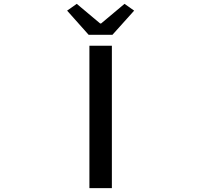

<svg xmlns="http://www.w3.org/2000/svg" viewBox="-20 -973 1040 993"><path d="M442.4 0V-736.3H558.6V0ZM438.5 -793 327.1 -918 377 -953.1 498 -851.6H502.9L624 -953.1L673.8 -918L561.5 -793Z"/></svg>

Font: GenEi Gothic M SemiBold
Style: Regular
Weight: 500
Designer: o_tamon (Modified); [Source Han Sans]
Ryoko NISHIZUKA  (kana & ideographs); Paul D. Hunt (Latin, Greek & Cyrillic); Wenl
Version: Version 1.1a;Original Version 1.004